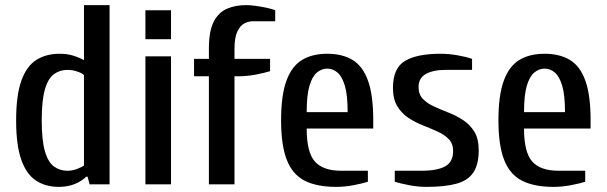

<svg xmlns="http://www.w3.org/2000/svg" viewBox="-20 -720 2371 750"><path d="M210 10Q159 10 121.5 -14Q84 -38 63.5 -95Q43 -152 43 -250Q43 -348 63.5 -405Q84 -462 122 -486Q160 -510 213 -510Q242 -510 265 -503Q288 -496 308 -485V-700H408V0H330L322 -30H317Q299 -12 271.5 -1Q244 10 210 10ZM243 -53Q262 -53 279.5 -59.5Q297 -66 308 -73V-427Q299 -435 280.5 -441Q262 -447 243 -447Q214 -447 191 -430.5Q168 -414 155.5 -371Q143 -328 143 -250Q143 -172 155.5 -129Q168 -86 191 -69.5Q214 -53 243 -53Z M548 0V-500H648V0ZM548 -567V-680H648V-567Z M796 0V-422H738V-490H796V-530Q796 -600 815.5 -636.5Q835 -673 868 -686.5Q901 -700 941 -700Q958 -700 979.5 -697Q1001 -694 1022 -689.5Q1043 -685 1055 -680V-637H968Q951 -637 934.5 -628.5Q918 -620 907 -596.5Q896 -573 896 -530V-490H1035V-442Q1013 -435 978.5 -428.5Q944 -422 911 -422H896V0Z M1293 10Q1218 10 1170.5 -14Q1123 -38 1100.5 -95Q1078 -152 1078 -250Q1078 -348 1099 -405Q1120 -462 1160 -486Q1200 -510 1258 -510Q1317 -510 1357 -486Q1397 -462 1417.5 -405Q1438 -348 1438 -250V-218H1178Q1178 -125 1210 -89Q1242 -53 1313 -53H1417V-10Q1395 -3 1360.5 3.5Q1326 10 1293 10ZM1178 -282H1338Q1338 -349 1327 -385.5Q1316 -422 1298 -437Q1280 -452 1258 -452Q1237 -452 1218.5 -437Q1200 -422 1189 -385.5Q1178 -349 1178 -282Z M1645 10Q1613 10 1579 3.5Q1545 -3 1522 -10V-53H1625Q1689 -53 1719.5 -70.5Q1750 -88 1750 -130Q1750 -159 1733 -176.5Q1716 -194 1689.5 -206Q1663 -218 1632.5 -230Q1602 -242 1575.5 -259.5Q1549 -277 1532 -305Q1515 -333 1515 -377Q1515 -454 1562 -482Q1609 -510 1700 -510Q1733 -510 1767.5 -504Q1802 -498 1824 -490V-447H1720Q1672 -447 1643.5 -431Q1615 -415 1615 -380Q1615 -351 1632 -333.5Q1649 -316 1675.5 -304Q1702 -292 1732.5 -280Q1763 -268 1789.5 -250.5Q1816 -233 1833 -205.5Q1850 -178 1850 -133Q1850 -77 1828.5 -45.5Q1807 -14 1761.5 -2Q1716 10 1645 10Z M2142 10Q2067 10 2019.5 -14Q1972 -38 1949.5 -95Q1927 -152 1927 -250Q1927 -348 1948 -405Q1969 -462 2009 -486Q2049 -510 2107 -510Q2166 -510 2206 -486Q2246 -462 2266.5 -405Q2287 -348 2287 -250V-218H2027Q2027 -125 2059 -89Q2091 -53 2162 -53H2266V-10Q2244 -3 2209.5 3.5Q2175 10 2142 10ZM2027 -282H2187Q2187 -349 2176 -385.5Q2165 -422 2147 -437Q2129 -452 2107 -452Q2086 -452 2067.5 -437Q2049 -422 2038 -385.5Q2027 -349 2027 -282Z"/></svg>

Font: Cuprum Medium
Style: Regular
Weight: 500
Designer: Jovanny Lemonad
Foundry: Jovanny Lemonad
Version: Version 3.000